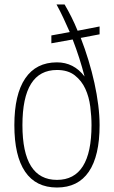

<svg xmlns="http://www.w3.org/2000/svg" viewBox="-20 -828 509 856"><path d="M209 -670 291 -685Q277 -717 262.5 -748Q248 -779 232 -808H268Q284 -781 298.5 -752Q313 -723 326 -691L424 -710V-675L340 -659Q359 -610 374.5 -559Q390 -508 401 -458Q412 -408 418 -360Q424 -312 424 -270Q424 -133 376 -62.5Q328 8 234 8Q140 8 92 -62.5Q44 -133 44 -270Q44 -407 92.5 -478.5Q141 -550 234 -550Q309 -550 357 -487Q336 -569 304 -652L209 -635ZM234 -26Q388 -26 388 -270Q388 -309 382.5 -352.5Q377 -396 360.5 -432Q344 -468 313.5 -492Q283 -516 234 -516Q80 -516 80 -270Q80 -26 234 -26Z"/></svg>

Font: Encode Sans Compressed
Style: Thin
Weight: 100
Designer: Pablo Impallari, Andres Torresi
Foundry: Pablo Impallari, Andres Torresi
Version: Version 1.000; ttfautohint (v1.00) -l 8 -r 50 -G 200 -x 14 -